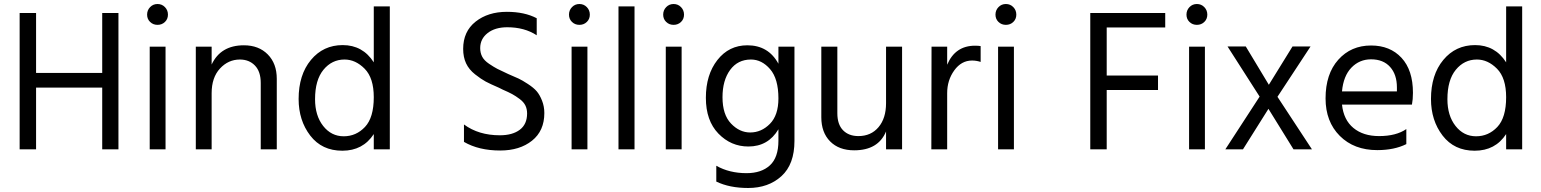

<svg xmlns="http://www.w3.org/2000/svg" viewBox="-20 -742 7689 958"><path d="M571 3H490V-305H160V3H78V-677H160V-378H490V-677H571Z M806 3H727V-509H806ZM803 -706.5Q818 -691 818 -669Q818 -647 803 -632.5Q788 -618 766 -618Q744 -618 729 -632.5Q714 -647 714 -669Q714 -691 729 -706.5Q744 -722 766 -722Q788 -722 803 -706.5Z M1361 3H1281V-328Q1281 -385 1252 -415Q1223 -445 1177 -445Q1119 -445 1077.5 -400Q1036 -355 1036 -277V3H957V-509H1036V-420Q1081 -516 1197 -516Q1271 -516 1316 -470.5Q1361 -425 1361 -349Z M1552 -247Q1552 -165 1592.5 -113.5Q1633 -62 1695 -62Q1757 -62 1801 -108.5Q1845 -155 1845 -257Q1845 -353 1799.5 -399Q1754 -445 1699 -445Q1636 -445 1594 -394Q1552 -343 1552 -247ZM1925 3H1845V-73Q1791 10 1688 10Q1586 10 1528 -65.5Q1470 -141 1470 -248Q1470 -369 1531.5 -443Q1593 -517 1690 -517Q1790 -517 1845 -431V-710H1925Z M2696 -178Q2696 -89 2634.5 -40Q2573 9 2476 9Q2369 9 2295 -34V-121Q2368 -67 2474 -67Q2537 -67 2573.5 -94.5Q2610 -122 2610 -176Q2610 -198 2601.5 -215.5Q2593 -233 2573 -248Q2553 -263 2535.5 -272.5Q2518 -282 2488 -295Q2481 -299 2470 -304Q2426 -323 2403.5 -335Q2381 -347 2350.5 -371Q2320 -395 2305.5 -426Q2291 -457 2291 -498Q2291 -585 2353 -634Q2415 -683 2509 -683Q2597 -683 2658 -651V-566Q2597 -606 2511 -606Q2450 -606 2413 -577Q2376 -548 2376 -502Q2376 -478 2386 -459Q2396 -440 2420.5 -423.5Q2445 -407 2461.5 -398.5Q2478 -390 2515 -373Q2550 -358 2567.5 -350Q2585 -342 2614 -323Q2643 -304 2658 -286.5Q2673 -269 2684.5 -240Q2696 -211 2696 -178Z M2911 3H2832V-509H2911ZM2908 -706.5Q2923 -691 2923 -669Q2923 -647 2908 -632.5Q2893 -618 2871 -618Q2849 -618 2834 -632.5Q2819 -647 2819 -669Q2819 -691 2834 -706.5Q2849 -722 2871 -722Q2893 -722 2908 -706.5Z M3146 3H3066V-710H3146Z M3381 3H3302V-509H3381ZM3378 -706.5Q3393 -691 3393 -669Q3393 -647 3378 -632.5Q3363 -618 3341 -618Q3319 -618 3304 -632.5Q3289 -647 3289 -669Q3289 -691 3304 -706.5Q3319 -722 3341 -722Q3363 -722 3378 -706.5Z M3944 -39Q3944 78 3879 137Q3814 196 3713 196Q3620 196 3554 164V85Q3619 122 3705 122Q3779 122 3821.5 83Q3864 44 3864 -40V-97Q3813 -11 3714 -11Q3627 -11 3564.5 -75.5Q3502 -140 3502 -254Q3502 -369 3559.5 -442.5Q3617 -516 3709 -516Q3814 -516 3864 -424V-509H3944ZM3585 -257Q3585 -170 3627.5 -125.5Q3670 -81 3723 -81Q3779 -81 3821.5 -124Q3864 -167 3864 -251Q3864 -349 3822.5 -397Q3781 -445 3727 -445Q3661 -445 3623 -393Q3585 -341 3585 -257Z M4481 3H4401V-86Q4362 8 4242 8Q4166 8 4122 -36.5Q4078 -81 4078 -157V-509H4158V-177Q4158 -121 4186.5 -92Q4215 -63 4263 -63Q4326 -63 4363.5 -107.5Q4401 -152 4401 -227V-509H4481Z M4706 3H4627L4628 -509H4706V-419Q4746 -514 4845 -514Q4863 -514 4873 -512V-433Q4852 -440 4830 -440Q4777 -440 4741.5 -391Q4706 -342 4706 -277Z M5039 3H4960V-509H5039ZM5036 -706.5Q5051 -691 5051 -669Q5051 -647 5036 -632.5Q5021 -618 4999 -618Q4977 -618 4962 -632.5Q4947 -647 4947 -669Q4947 -691 4962 -706.5Q4977 -722 4999 -722Q5021 -722 5036 -706.5Z M5758 -293H5502V3H5420V-677H5794V-605H5502V-365H5758Z M5992 3H5913V-509H5992ZM5989 -706.5Q6004 -691 6004 -669Q6004 -647 5989 -632.5Q5974 -618 5952 -618Q5930 -618 5915 -632.5Q5900 -647 5900 -669Q5900 -691 5915 -706.5Q5930 -722 5952 -722Q5974 -722 5989 -706.5Z M6182 3H6094L6265 -260L6105 -510H6196L6311 -319L6429 -510H6519L6354 -259L6526 3H6434L6309 -199Z M6997 -23Q6937 7 6852 7Q6736 7 6665 -64Q6594 -135 6594 -251Q6594 -373 6657.5 -444Q6721 -515 6821 -515Q6916 -515 6973 -453.5Q7030 -392 7030 -279Q7030 -246 7025 -220H6676Q6684 -144 6733 -103.5Q6782 -63 6861 -63Q6946 -63 6997 -98ZM6821 -446Q6763 -446 6723 -404.5Q6683 -363 6676 -286H6950V-306Q6950 -370 6916 -408Q6882 -446 6821 -446Z M7202 -247Q7202 -165 7242.5 -113.5Q7283 -62 7345 -62Q7407 -62 7451 -108.5Q7495 -155 7495 -257Q7495 -353 7449.5 -399Q7404 -445 7349 -445Q7286 -445 7244 -394Q7202 -343 7202 -247ZM7575 3H7495V-73Q7441 10 7338 10Q7236 10 7178 -65.5Q7120 -141 7120 -248Q7120 -369 7181.5 -443Q7243 -517 7340 -517Q7440 -517 7495 -431V-710H7575Z"/></svg>

Font: Hind Siliguri Fixed
Style: Regular
Weight: 400
Designer: Jyotish Sonowal
Foundry: Indian Type Foundry
Version: Version 1.001;October 28, 2021;FontCreator 12.0.0.2565 64-bi